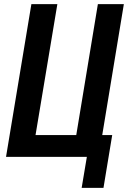

<svg xmlns="http://www.w3.org/2000/svg" viewBox="-20 -755 616 924"><path d="M373 149H478L520 -105H472L576 -735H451L347 -105H151L256 -735H131L9 0H398Z"/></svg>

Font: Iosevka Sparkle
Style: Bold Italic
Weight: 700
Italic angle: -9°
Designer: Belleve Invis
Foundry: Belleve Invis
Version: Version 4.5.0; ttfautohint (v1.8.3)